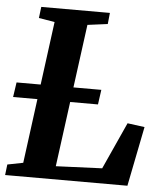

<svg xmlns="http://www.w3.org/2000/svg" viewBox="-53 -790 714 836"><g transform="rotate(5 304.0 -371.5)"><path d="M0.5 0 6 -46.5 74.5 -60 157 -682.5 87.5 -694 93.5 -743H393.5L388.5 -694L300.5 -682.5L217 -57.5L419 -66L512 -271L587 -261L535 0ZM5.5 -341.5 15 -406H385.5L376.5 -341.5Z"/></g></svg>

Font: Merriweather 20pt
Style: Bold Italic
Weight: 700
Italic angle: -7.8°
Version: Version 2.101